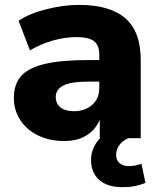

<svg xmlns="http://www.w3.org/2000/svg" viewBox="-20 -570 658 792"><path d="M37.1 -166Q37.1 -220.7 65.9 -254.9Q94.7 -289.1 162.6 -305.7Q230.5 -322.3 346.7 -322.3H389.6V-343.8Q389.6 -383.8 367.7 -400.4Q345.7 -417 295.9 -417Q248 -417 198.2 -402.8Q148.4 -388.7 103.5 -362.3L56.6 -484.4Q99.6 -513.7 170.4 -531.7Q241.2 -549.8 305.7 -549.8Q433.6 -549.8 497.1 -494.6Q560.5 -439.5 560.5 -322.3V0H509.8Q484.4 10.7 471.7 29.3Q459 47.9 459 69.3Q459 90.8 473.1 103Q487.3 115.2 510.7 115.2Q537.1 115.2 563.5 105.5L580.1 184.6Q554.7 194.3 533.7 198.2Q512.7 202.1 485.4 202.1Q423.8 202.1 389.6 172.4Q355.5 142.6 355.5 89.8Q355.5 40 392.6 0H391.6V-76.2Q374 -34.2 336.4 -11.2Q298.8 11.7 245.1 11.7Q183.6 11.7 136.2 -11.7Q88.9 -35.2 63 -75.7Q37.1 -116.2 37.1 -166ZM285.2 -111.3Q330.1 -111.3 359.9 -137.2Q389.6 -163.1 389.6 -207V-233.4H347.7Q272.5 -233.4 241.2 -217.3Q210 -201.2 210 -169.9Q210 -142.6 229.5 -127Q249 -111.3 285.2 -111.3Z"/></svg>

Font: Min Sans Black
Style: Regular
Weight: 900
Designer: Jinseong-Kim, NotoSansCJK, Nunito
Foundry: Jinseong-Kim
Version: Version 1.000